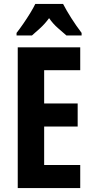

<svg xmlns="http://www.w3.org/2000/svg" viewBox="-20 -954 475 974"><path d="M387 0H70V-714H387V-598H204V-429H374V-312H204V-117H387ZM300 -934Q317 -901 341.5 -862.5Q366 -824 394 -787V-774H317Q300 -789 274.5 -811Q249 -833 229 -862Q208 -833 182.5 -810Q157 -787 142 -774H64V-787Q79 -806 98 -833.5Q117 -861 133.5 -888Q150 -915 159 -934Z"/></svg>

Font: Noto Sans Gujarati ExtraCondensed
Style: Bold
Weight: 700
Width: 2
Designer: Jelle Bosma - Monotype Design Team, Universal Thirst
Foundry: Monotype Imaging Inc.
Version: Version 2.106; ttfautohint (v1.8.4.7-5d5b)